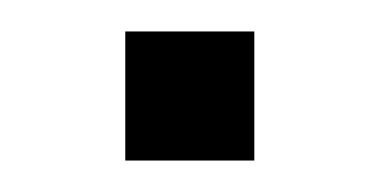

<svg xmlns="http://www.w3.org/2000/svg" viewBox="-20 -102 242 122"><path d="M59.6 -82Q86.9 -82 141.6 -82Q141.6 -54.7 141.6 0Q114.3 0 59.6 0Q59.6 -27.3 59.6 -82Z"/></svg>

Font: CtripNumber regular
Style: Regular
Weight: 400
Version: Version 1.0